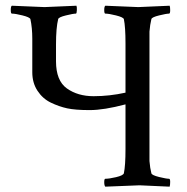

<svg xmlns="http://www.w3.org/2000/svg" viewBox="-20 -666 671 688"><path d="M252 -617.2Q242.2 -617.2 216.3 -610.8Q190.4 -604.5 188.5 -597.7Q180.7 -566.4 180.7 -506.8V-446.3Q180.7 -377 219.7 -349.1Q258.8 -321.3 315.4 -321.3Q372.1 -321.3 429.7 -334V-510.7Q429.7 -569.3 423.8 -597.7Q420.9 -604.5 395.5 -610.8Q370.1 -617.2 357.4 -617.2Q353.5 -617.2 353.5 -629.9Q353.5 -642.6 357.4 -645.5L475.6 -640.6L587.9 -645.5Q589.8 -641.6 589.8 -629.4Q589.8 -617.2 585.9 -617.2Q576.2 -617.2 550.3 -610.8Q524.4 -604.5 522.5 -597.7Q517.6 -578.1 515.6 -552.7V-88.9Q517.6 -63.5 522.5 -44.9Q524.4 -38.1 550.3 -31.7Q576.2 -25.4 585.9 -25.4Q589.8 -25.4 589.8 -14.2Q589.8 -2.9 587.9 2.9Q490.2 -2 480 -2Q469.7 -2 357.4 2.9Q353.5 -1 353.5 -13.2Q353.5 -25.4 357.4 -25.4Q371.1 -25.4 396 -31.2Q420.9 -37.1 423.8 -44.9Q429.7 -72.3 429.7 -131.8V-292Q352.5 -271.5 301.3 -271.5Q250 -271.5 220.7 -277.8Q191.4 -284.2 162.1 -298.3Q132.8 -312.5 114.3 -340.8Q95.7 -369.1 95.7 -407.2V-527.3Q95.7 -566.4 88.9 -597.7Q85.9 -604.5 60.5 -610.8Q35.2 -617.2 22.5 -617.2Q18.6 -617.2 18.6 -630.4Q18.6 -643.6 22.5 -645.5L139.6 -640.6L253.9 -645.5Q255.9 -641.6 255.4 -629.4Q254.9 -617.2 252 -617.2Z"/></svg>

Font: CrimsonText-Roman
Style: Roman
Weight: 400
Version: Version 0.13